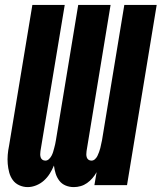

<svg xmlns="http://www.w3.org/2000/svg" viewBox="-20 -755 659 783"><path d="M93 8Q75 8 58.5 0.5Q42 -7 32 -21Q22 -35 17.5 -52Q13 -69 11.5 -87Q10 -105 11.5 -123.5Q13 -142 17 -161L112 -735H244L145 -139Q144 -132 144 -125.5Q144 -119 146 -113Q148 -107 153 -103.5Q158 -100 165 -100Q173 -100 179.5 -106Q186 -112 190 -119.5Q194 -127 196.5 -135Q199 -143 201 -151Q203 -159 205 -167Q207 -175 208 -183L299 -735H431L333 -139Q332 -132 332 -125.5Q332 -119 334 -113Q336 -107 341 -103.5Q346 -100 353 -100Q361 -100 367.5 -106Q374 -112 377.5 -119.5Q381 -127 384 -135Q387 -143 389 -151Q391 -159 392.5 -167Q394 -175 396 -183L487 -735H619L498 0H365L374 -53Q367 -40 357 -28.5Q347 -17 335 -8.5Q323 0 309 4Q295 8 281 8Q263 8 247.5 1.5Q232 -5 222 -18Q212 -31 207 -47Q202 -63 200 -80Q193 -63 183 -47Q173 -31 159 -18.5Q145 -6 127.5 1Q110 8 93 8Z"/></svg>

Font: Iosevka SS04 Hv Ex Obl
Style: Regular
Weight: 900
Width: 7
Italic angle: -9°
Monospace: yes
Designer: Belleve Invis
Foundry: Belleve Invis
Version: Version 19.0.0; ttfautohint (v1.8.4)